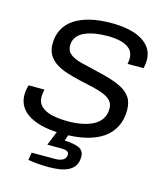

<svg xmlns="http://www.w3.org/2000/svg" viewBox="-107 -622 768 882"><g transform="rotate(15 276.5 -181.0)"><path d="M233 12Q182 12 141.5 4Q101 -4 72 -20.5Q43 -37 28 -61Q13 -85 13 -117Q13 -128 15 -140Q17 -152 20 -163H96Q94 -156 92.5 -146.5Q91 -137 91 -130Q91 -99 111 -81.5Q131 -64 164 -57Q197 -50 238 -50Q272 -50 302.5 -56Q333 -62 356.5 -74Q380 -86 393.5 -106.5Q407 -127 407 -156Q407 -178 394.5 -192Q382 -206 360 -215Q338 -224 309 -231Q280 -238 246 -245Q210 -253 179 -263Q148 -273 125.5 -287.5Q103 -302 90 -323.5Q77 -345 77 -376Q77 -415 93 -445.5Q109 -476 140 -496.5Q171 -517 215 -527.5Q259 -538 315 -538Q361 -538 398.5 -530Q436 -522 462 -506Q488 -490 501.5 -467.5Q515 -445 515 -415Q515 -405 513.5 -395.5Q512 -386 510 -376H434Q435 -383 436 -389Q437 -395 437 -401Q437 -431 419.5 -447Q402 -463 374 -469.5Q346 -476 313 -476Q286 -476 258.5 -472Q231 -468 208 -458.5Q185 -449 171 -432Q157 -415 157 -389Q157 -363 176 -348.5Q195 -334 226.5 -326Q258 -318 293 -310Q328 -302 362 -292.5Q396 -283 424.5 -269Q453 -255 470 -231.5Q487 -208 487 -170Q487 -124 469 -89.5Q451 -55 418 -32.5Q385 -10 338 1Q291 12 233 12ZM207 176Q182 176 155 174Q128 172 108 168L114 132H225Q250 132 263.5 123Q277 114 277 98Q277 88 268.5 83Q260 78 240 78H174L211 -14H264L246 39Q286 40 312.5 50.5Q339 61 339 92Q339 117 328.5 133.5Q318 150 299 159.5Q280 169 256 172.5Q232 176 207 176Z"/></g></svg>

Font: Archivo SemiExpanded Light
Style: Italic
Weight: 300
Width: 6
Italic angle: -10°
Designer: Hector Gatti
Foundry: Omnibus-Type
Version: Version 2.001